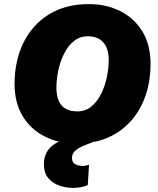

<svg xmlns="http://www.w3.org/2000/svg" viewBox="-20 -690 768 936"><path d="M352 10Q267 10 198.5 -24.5Q130 -59 90.5 -124Q51 -189 51 -281Q51 -393 94 -481Q137 -569 218 -619.5Q299 -670 413 -670Q499 -670 567 -635.5Q635 -601 674.5 -536Q714 -471 714 -379Q714 -267 671 -179Q628 -91 547 -40.5Q466 10 352 10ZM357 -147Q396 -147 424.5 -170Q453 -193 472 -230.5Q491 -268 500.5 -312Q510 -356 510 -397Q510 -453 484 -483Q458 -513 408 -513Q369 -513 340.5 -490Q312 -467 293 -429.5Q274 -392 264.5 -348Q255 -304 255 -263Q255 -147 357 -147ZM338 226Q300 226 267 214Q234 202 214 176.5Q194 151 194 111Q194 45 247 11.5Q300 -22 384 -29L450 -4Q418 8 391 19Q364 30 347.5 44Q331 58 331 80Q331 102 347 110.5Q363 119 383 119Q392 119 400 117Q408 115 414 113L408 212Q391 220 372.5 223Q354 226 338 226Z"/></svg>

Font: Work Sans ExtraBold
Style: Italic
Weight: 800
Italic angle: -13°
Designer: Wei Huang
Foundry: Wei Huang
Version: Version 2.012; ttfautohint (v1.8.3)